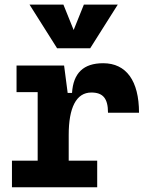

<svg xmlns="http://www.w3.org/2000/svg" viewBox="-20 -796 626 816"><path d="M272 -222.7C272 -337.9 303.7 -402.8 368.2 -402.8C417.5 -402.8 439 -377.9 439 -316.9H570.8C570.8 -452.6 516.6 -527.3 418.5 -527.3C335 -527.3 291.5 -485.8 286.1 -400.9H267.6L252.4 -517.6H50.3V-404.3H140.1V-113.3H30.8V0H393.1V-113.3H272ZM222.7 -590.8H363.3L480.5 -776.4H336.4L293 -668.5L249.5 -776.4H105.5Z"/></svg>

Font: Cascadia Mono NF
Style: Bold
Weight: 700
Monospace: yes
Designer: Aaron Bell
Foundry: Saja Typeworks
Version: Version 2404.023